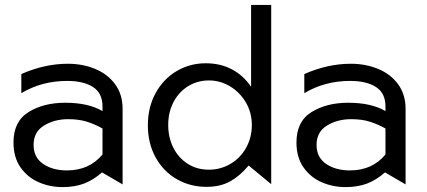

<svg xmlns="http://www.w3.org/2000/svg" viewBox="-20 -752 1742 783"><path d="M253 -57Q195 -57 156 -83.5Q117 -110 117 -161Q117 -214 159.5 -240Q202 -266 258 -266Q302 -266 335 -255.5Q368 -245 398 -228V-122Q344 -57 253 -57ZM257 -492Q162 -492 67 -450V-372Q150 -422 254 -422Q321 -422 359.5 -397Q398 -372 398 -318V-299Q340 -333 246 -333Q158 -333 96.5 -295Q35 -257 35 -171Q35 -110 64 -69Q93 -28 138.5 -8.5Q184 11 235 11Q285 11 323 -3.5Q361 -18 396 -49L480 0V-308Q480 -367 449.5 -408.5Q419 -450 368 -471Q317 -492 257 -492Z M1086 -732H1004V-398Q973 -444 926 -469Q879 -494 819 -494Q755 -494 701 -462.5Q647 -431 615 -373Q583 -315 583 -241Q583 -167 615 -109.5Q647 -52 701.5 -21Q756 10 822 10Q878 10 918 -12Q958 -34 994 -77L1086 -1ZM666 -242Q666 -295 688 -336.5Q710 -378 748 -401Q786 -424 832 -424Q878 -424 918 -400Q958 -376 982.5 -334.5Q1007 -293 1007 -242Q1007 -191 983.5 -149Q960 -107 919.5 -83.5Q879 -60 832 -60Q782 -60 744 -85Q706 -110 686 -151.5Q666 -193 666 -242Z M1407 -57Q1349 -57 1310 -83.5Q1271 -110 1271 -161Q1271 -214 1313.5 -240Q1356 -266 1412 -266Q1456 -266 1489 -255.5Q1522 -245 1552 -228V-122Q1498 -57 1407 -57ZM1411 -492Q1316 -492 1221 -450V-372Q1304 -422 1408 -422Q1475 -422 1513.5 -397Q1552 -372 1552 -318V-299Q1494 -333 1400 -333Q1312 -333 1250.5 -295Q1189 -257 1189 -171Q1189 -110 1218 -69Q1247 -28 1292.5 -8.5Q1338 11 1389 11Q1439 11 1477 -3.5Q1515 -18 1550 -49L1634 0V-308Q1634 -367 1603.5 -408.5Q1573 -450 1522 -471Q1471 -492 1411 -492Z"/></svg>

Font: Geom Light
Style: Regular
Weight: 300
Version: Version 1.102